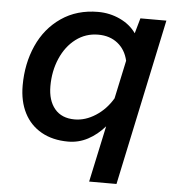

<svg xmlns="http://www.w3.org/2000/svg" viewBox="-53 -613 756 839"><g transform="rotate(5 325.0 -193.0)"><path d="M511 -485 530 -552H644L489 178H369L422 -69Q389 -31 348.5 -9.5Q308 12 262 12Q194 12 144.5 -16Q95 -44 69 -95Q43 -146 43 -215Q43 -311 78.5 -390.5Q114 -470 182.5 -517Q251 -564 344 -564Q395 -564 440 -543Q485 -522 511 -485ZM282 -87Q329 -87 374 -116Q419 -145 448 -194L484 -362Q473 -410 438.5 -437.5Q404 -465 353 -465Q298 -465 255 -432.5Q212 -400 188 -344.5Q164 -289 164 -223Q164 -160 194.5 -123.5Q225 -87 282 -87Z"/></g></svg>

Font: Azeret Mono Medium
Style: Italic
Weight: 500
Italic angle: -12°
Designer: Martin Vácha
Foundry: Displaay
Version: Version 1.000; Glyphs 3.0.3, build 3074